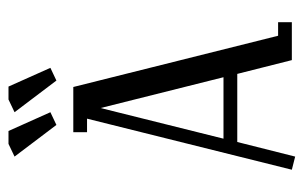

<svg xmlns="http://www.w3.org/2000/svg" viewBox="-151 -553 712 450"><g transform="rotate(-90 205.0 -328.0)"><path d="M32.2 0 151.9 -480H120.1V-512.2H226.1L346.2 -32.2H377.9V0H289.1L256.8 -127.9H97.2L63 7.8ZM63 -649.9 92.8 -664.1H123L167 -565.9L137.2 -551.8ZM105 -160.2H249L176.8 -448.2ZM167 -649.9 196.8 -664.1H227.1L271 -565.9L241.2 -551.8Z"/></g></svg>

Font: Gawaa
Style: Regular
Weight: 400
Designer: T. Christopher White
Version: Version 1.0